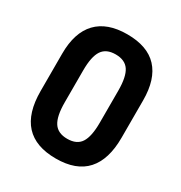

<svg xmlns="http://www.w3.org/2000/svg" viewBox="-168 -821 898 953"><g transform="rotate(30 281.5 -345.0)"><path d="M54.7 -242.2V-456.1Q54.7 -577.1 113.8 -639.2Q172.9 -701.2 287.1 -701.2Q403.3 -701.2 460.9 -639.2Q518.6 -577.1 518.6 -456.1V-242.2Q518.6 -117.2 460.9 -53.2Q403.3 10.7 287.1 10.7Q54.7 10.7 54.7 -242.2ZM387.7 -252.9V-436.5Q387.7 -515.6 364.3 -550.8Q340.8 -585.9 287.1 -585.9Q233.4 -585.9 210 -550.8Q186.5 -515.6 186.5 -436.5V-252.9Q186.5 -173.8 210 -138.2Q233.4 -102.5 287.1 -102.5Q341.8 -102.5 364.7 -138.2Q387.7 -173.8 387.7 -252.9Z"/></g></svg>

Font: Dinish Expanded
Style: Bold
Weight: 700
Width: 7
Designer: Charles Nix
Foundry: Playbeing
Version: Version 2.005; ttfautohint (v1.8.3)